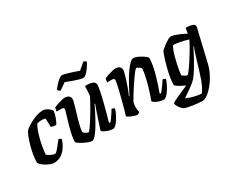

<svg xmlns="http://www.w3.org/2000/svg" viewBox="-119 -1194 2286 1872"><g transform="rotate(-30 1024.0 -258.0)"><path d="M162.5 0Q151 0 131 -7Q111 -14 89 -26Q67 -38 48.5 -53Q30 -68 21 -84Q21 -128 29.2 -176.5Q37.5 -225 50.5 -270.2Q63.5 -315.5 77.5 -350.2Q91.5 -385 103 -402Q112.5 -413 136 -429.2Q159.5 -445.5 191 -461.8Q222.5 -478 257.5 -489Q292.5 -500 325.5 -500Q344 -500 364.2 -489Q384.5 -478 399.2 -464Q414 -450 415 -441Q410.5 -404.5 396 -367.8Q381.5 -331 369 -311Q349.5 -311 333.8 -314.5Q318 -318 312 -322Q312 -330.5 311.5 -349.8Q311 -369 310.2 -389.2Q309.5 -409.5 306.5 -418.5Q296 -421 285.2 -422.2Q274.5 -423.5 266 -423.5Q253.5 -423.5 239.8 -421.2Q226 -419 214 -414Q194.5 -380.5 180.2 -337.5Q166 -294.5 156.2 -250.8Q146.5 -207 141.2 -170.2Q136 -133.5 134 -113Q140.5 -105 156 -95.5Q171.5 -86 189 -79Q206.5 -72 218.5 -72Q226 -72 239.2 -85.2Q252.5 -98.5 267.2 -117.2Q282 -136 295.5 -153.8Q309 -171.5 317.5 -180Q327.5 -179 335.8 -173.5Q344 -168 346.5 -163Q336.5 -130 314 -92Q291.5 -54 254.5 -27Q217.5 0 162.5 0Z M595 0Q579 0 554 -9Q529 -18 503.8 -31Q478.5 -44 461.2 -56.5Q444 -69 442 -75Q442 -105 449.5 -145.2Q457 -185.5 468.5 -227.8Q480 -270 491.5 -307.8Q503 -345.5 510.8 -371.5Q518.5 -397.5 518.5 -404Q518.5 -415 510.5 -418.5Q502.5 -422 489.5 -422H437Q437 -434 440 -446Q443 -458 444.5 -464Q459 -471 484 -479.5Q509 -488 533.8 -494Q558.5 -500 572.5 -500Q597.5 -500 615 -487.5Q632.5 -475 632.5 -451.5Q632.5 -437.5 624.5 -407.2Q616.5 -377 604.5 -337.8Q592.5 -298.5 580.5 -257.2Q568.5 -216 560.8 -180.2Q553 -144.5 553 -121.5Q562.5 -110.5 579.8 -100.5Q597 -90.5 605.5 -90.5Q611 -90.5 628.2 -113.5Q645.5 -136.5 668.8 -173Q692 -209.5 716.5 -250.8Q741 -292 761.5 -329.2Q782 -366.5 793.5 -389.5Q797 -413.5 798.5 -444.8Q800 -476 800 -500Q843 -500 867.2 -494.5Q891.5 -489 901.8 -477.5Q912 -466 912 -448.5Q912 -430 902 -379.2Q892 -328.5 872.5 -251Q853 -173.5 824 -73L835 -66Q846 -76.5 860.5 -96.5Q875 -116.5 889.2 -139Q903.5 -161.5 913 -177Q922 -177 932 -172.5Q942 -168 944 -163Q939 -142 926 -114.5Q913 -87 896.5 -60.5Q880 -34 862.5 -17Q845 0 829.5 0Q806.5 0 780.2 -8.2Q754 -16.5 735 -27.2Q716 -38 713 -45L764.5 -201Q775 -233 785 -260.5Q795 -288 800.5 -301L795.5 -304Q779 -270 758.2 -229Q737.5 -188 714.8 -147.5Q692 -107 669.8 -73.5Q647.5 -40 628.2 -20Q609 0 595 0ZM826 -575.5Q812 -575.5 781 -584.2Q750 -593 713.8 -606.2Q677.5 -619.5 648 -631.5L571 -578.5Q565.5 -582 557 -588Q548.5 -594 545.5 -604.5Q562 -627 582.5 -649.5Q603 -672 623.5 -687.5Q644 -703 659.5 -703Q674 -703 704 -694.5Q734 -686 769.5 -674.5Q805 -663 833.5 -652.5L907.5 -715.5Q914 -712 922.2 -707.2Q930.5 -702.5 935.5 -695.5Q921 -669 901.8 -641Q882.5 -613 862.8 -594.2Q843 -575.5 826 -575.5Z M1105.5 0Q1095 0 1078 -5Q1061 -10 1043.5 -17.2Q1026 -24.5 1013.2 -32.2Q1000.5 -40 998.5 -45Q1007 -71 1018.8 -113.5Q1030.5 -156 1043.5 -206.2Q1056.5 -256.5 1067.5 -303.5Q1073 -326 1077.2 -346.2Q1081.5 -366.5 1084 -381.5Q1086.5 -396.5 1086.5 -402Q1086.5 -413.5 1078.8 -417.8Q1071 -422 1056 -422H1005Q1005 -432.5 1007.8 -444.8Q1010.5 -457 1012.5 -464Q1027.5 -471 1052.8 -479.5Q1078 -488 1103 -494Q1128 -500 1141 -500Q1169 -500 1185.8 -486.8Q1202.5 -473.5 1202.5 -448.5Q1202.5 -437.5 1195.8 -411.8Q1189 -386 1179 -353.8Q1169 -321.5 1157.5 -289.5Q1146 -257.5 1136 -232.8Q1126 -208 1121 -199L1125.5 -195Q1142.5 -229.5 1164 -270Q1185.5 -310.5 1209.5 -351Q1233.5 -391.5 1257.8 -425.2Q1282 -459 1304.5 -479.5Q1327 -500 1345 -500Q1360.5 -500 1382.5 -491Q1404.5 -482 1426.5 -469Q1448.5 -456 1464 -443.5Q1479.5 -431 1481 -425Q1481 -388 1473 -343.2Q1465 -298.5 1452.5 -253.2Q1440 -208 1427.5 -169.2Q1415 -130.5 1405.5 -104.5Q1396 -78.5 1394 -73L1405.5 -66Q1416 -76 1431 -96Q1446 -116 1461.8 -138.5Q1477.5 -161 1487.5 -177Q1497 -177 1506.5 -172.2Q1516 -167.5 1518 -163Q1512.5 -142 1499.5 -114.5Q1486.5 -87 1469.2 -60.5Q1452 -34 1434 -17Q1416 0 1400.5 0Q1376.5 0 1351.2 -8.2Q1326 -16.5 1307.8 -27.8Q1289.5 -39 1286.5 -47Q1291.5 -60 1303.5 -94.8Q1315.5 -129.5 1329.5 -177Q1343.5 -224.5 1354.8 -275Q1366 -325.5 1370 -369Q1363.5 -378.5 1353.5 -385.8Q1343.5 -393 1334.5 -397.5Q1325.5 -402 1320.5 -402Q1315.5 -402 1299.2 -382.5Q1283 -363 1261 -331.8Q1239 -300.5 1214.8 -263.8Q1190.5 -227 1168.8 -191.8Q1147 -156.5 1132.5 -130Q1128.5 -116 1126.2 -100.5Q1124 -85 1124 -70Q1124 -56 1126.2 -42.2Q1128.5 -28.5 1132.5 -15Q1128.5 -11 1121 -6.5Q1113.5 -2 1105.5 0Z M1718 200Q1704 200 1679.8 197.8Q1655.5 195.5 1627.5 191.8Q1599.5 188 1573.5 182.8Q1547.5 177.5 1529 171.5Q1497.5 148 1483 123.5Q1468.5 99 1466.5 85Q1468.5 78 1487.2 67.2Q1506 56.5 1534.5 43.8Q1563 31 1595.5 16.8Q1628 2.5 1658 -11Q1636.5 -20 1613.2 -32.2Q1590 -44.5 1573.2 -56.5Q1556.5 -68.5 1554.5 -75Q1554 -111 1561.2 -154.8Q1568.5 -198.5 1579.2 -242.5Q1590 -286.5 1601.5 -323.8Q1613 -361 1622 -385Q1631 -409 1634 -413Q1640 -421 1656.5 -435Q1673 -449 1694 -464Q1715 -479 1733.5 -489.5Q1752 -500 1761.5 -500Q1780.5 -500 1807.5 -491.5Q1834.5 -483 1864.8 -469.5Q1895 -456 1923.5 -440L1933.5 -500Q1943 -500 1959.5 -499.2Q1976 -498.5 1993 -494.8Q2010 -491 2021.5 -482.8Q2033 -474.5 2033 -459.5Q2033 -457.5 2032.8 -454.2Q2032.5 -451 2031.5 -448L1946 -84.5Q1937 -46.5 1918.8 -6.2Q1900.5 34 1876 70.8Q1851.5 107.5 1824 136.8Q1796.5 166 1769.2 183Q1742 200 1718 200ZM1749 134Q1769 111 1789.5 67.2Q1810 23.5 1831 -45L1888.5 -233Q1896.5 -257.5 1903 -276.2Q1909.5 -295 1913.5 -301L1908.5 -304Q1887.5 -261.5 1860 -210.8Q1832.5 -160 1804.2 -113.5Q1776 -67 1750 -35.5Q1736 -18.5 1714.2 -0.2Q1692.5 18 1668 35.2Q1643.5 52.5 1621.8 67Q1600 81.5 1585.5 91Q1599 99.5 1628.5 109.2Q1658 119 1691.2 125.8Q1724.5 132.5 1749 134ZM1718.5 -90.5Q1723 -90.5 1736.5 -106.8Q1750 -123 1768.5 -150Q1787 -177 1808 -209.2Q1829 -241.5 1848.8 -274.8Q1868.5 -308 1884.8 -336.8Q1901 -365.5 1909.5 -384Q1859.5 -399 1819.2 -406.8Q1779 -414.5 1744.5 -416Q1734 -404 1722.8 -374.5Q1711.5 -345 1701.2 -307Q1691 -269 1683 -230.5Q1675 -192 1670.2 -162.5Q1665.5 -133 1665.5 -121.5Q1675 -110.5 1692.8 -100.5Q1710.5 -90.5 1718.5 -90.5Z"/></g></svg>

Font: Texturina Medium
Style: Italic
Weight: 500
Italic angle: -11°
Designer: Guillermo Torres Carreño
Foundry: Omnibus-Type
Version: Version 1.002